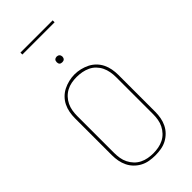

<svg xmlns="http://www.w3.org/2000/svg" viewBox="-332 -1177 1264 1264"><g transform="rotate(-45 300.0 -545.5)"><path d="M300 8Q273 8 246 3.5Q219 -1 195 -13.5Q171 -26 151.5 -45.5Q132 -65 120 -89.5Q108 -114 103 -141Q98 -168 98 -195V-540Q98 -567 103 -594Q108 -621 120 -645.5Q132 -670 151.5 -689.5Q171 -709 195 -721Q219 -733 246 -739.5Q273 -746 300 -746Q327 -746 354 -739.5Q381 -733 405 -721Q429 -709 448.5 -689.5Q468 -670 480 -645.5Q492 -621 497 -594Q502 -567 502 -540V-195Q502 -168 497 -141Q492 -114 480 -89.5Q468 -65 448.5 -45.5Q429 -26 405 -13.5Q381 -1 354 3.5Q327 8 300 8ZM300 -11Q324 -11 348.5 -15.5Q373 -20 395 -31Q417 -42 434 -60Q451 -78 462 -100Q473 -122 477 -146.5Q481 -171 481 -195V-540Q481 -565 476.5 -589.5Q472 -614 461.5 -636Q451 -658 433.5 -676Q416 -694 393.5 -704.5Q371 -715 346.5 -719.5Q322 -724 298 -724Q273 -724 249 -719.5Q225 -715 203.5 -703.5Q182 -692 165 -674Q148 -656 137.5 -634Q127 -612 123 -588Q119 -564 119 -540V-195Q119 -171 123 -146.5Q127 -122 138 -100Q149 -78 166 -60Q183 -42 205 -31Q227 -20 251.5 -15.5Q276 -11 300 -11ZM300 -859Q295 -859 289.5 -860.5Q284 -862 280.5 -865.5Q277 -869 275.5 -874.5Q274 -880 274 -885Q274 -890 275.5 -895.5Q277 -901 280.5 -904.5Q284 -908 289.5 -910Q295 -912 300 -912Q305 -912 310.5 -910Q316 -908 319.5 -904.5Q323 -901 325 -895.5Q327 -890 327 -885Q327 -880 325 -874.5Q323 -869 319.5 -865.5Q316 -862 310.5 -860.5Q305 -859 300 -859ZM150 -1081V-1099H450V-1081Z"/></g></svg>

Font: Iosevka Slab Thin Extended
Style: Regular
Weight: 100
Width: 7
Monospace: yes
Designer: Belleve Invis
Foundry: Belleve Invis
Version: Version 11.1.1; ttfautohint (v1.8.3)